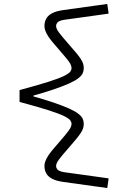

<svg xmlns="http://www.w3.org/2000/svg" viewBox="-20 -817 654 972"><path d="M205 -685Q205 -706 214 -722.5Q223 -739 244 -750Q265 -761 300 -766L523 -797L530 -748L307 -717Q281 -713 272.5 -704.5Q264 -696 264 -685Q264 -676 270.5 -664.5Q277 -653 298 -628L347 -571Q374 -541 386 -523Q398 -505 401 -494Q404 -483 404 -472Q404 -459 399 -447Q394 -435 378 -422Q362 -409 330 -394.5Q298 -380 244.5 -362Q191 -344 110 -322H79V-361Q172 -386 225.5 -403Q279 -420 304 -432.5Q329 -445 335.5 -454Q342 -463 342 -472Q342 -483 335.5 -495Q329 -507 305 -535L256 -592Q228 -624 216.5 -646Q205 -668 205 -685ZM79 -301V-361H149V-301ZM205 23Q205 6 216.5 -16Q228 -38 256 -70L305 -127Q329 -156 335.5 -167.5Q342 -179 342 -190Q342 -199 335.5 -208Q329 -217 304 -229.5Q279 -242 225.5 -259Q172 -276 79 -301V-340H110Q191 -318 244.5 -300Q298 -282 330 -267.5Q362 -253 378 -240Q394 -227 399 -215Q404 -203 404 -190Q404 -180 401 -168.5Q398 -157 386 -139.5Q374 -122 347 -91L298 -34Q277 -9 270.5 2.5Q264 14 264 23Q264 34 272.5 42.5Q281 51 307 55L530 86L523 135L300 104Q265 99 244 88Q223 77 214 60.5Q205 44 205 23Z"/></svg>

Font: Intel One Mono Light
Style: Regular
Weight: 300
Monospace: yes
Designer: Fred Shallcrass
Foundry: Frere-Jones Type LLC
Version: Version 1.004